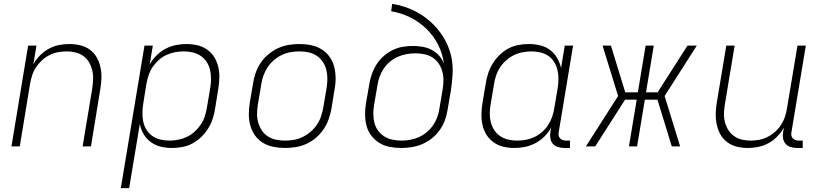

<svg xmlns="http://www.w3.org/2000/svg" viewBox="-20 -755 4240 990"><path d="M39 0 125 -520H168L152 -424Q166 -449 186.5 -469.5Q207 -490 231.5 -503.5Q256 -517 283 -522.5Q310 -528 337 -528Q366 -528 393.5 -521.5Q421 -515 443 -499Q465 -483 478.5 -459.5Q492 -436 498 -408.5Q504 -381 503 -352Q502 -323 497 -294L449 0H406L456 -301Q459 -324 460 -347.5Q461 -371 455.5 -393Q450 -415 439 -434Q428 -453 410 -466Q392 -479 370 -484.5Q348 -490 324 -490Q302 -490 280 -486Q258 -482 236.5 -471.5Q215 -461 197 -444.5Q179 -428 166 -408.5Q153 -389 146 -367Q139 -345 135 -323L82 0Z M603 215 725 -520H768L752 -423Q766 -448 787 -469Q808 -490 833.5 -503.5Q859 -517 886.5 -522.5Q914 -528 941 -528Q970 -528 998 -521.5Q1026 -515 1048.5 -499Q1071 -483 1085 -460Q1099 -437 1105.5 -409.5Q1112 -382 1111 -353Q1110 -324 1105 -294L1089 -194Q1085 -168 1076.5 -142Q1068 -116 1053 -92Q1038 -68 1017 -48Q996 -28 971.5 -15Q947 -2 919.5 3Q892 8 866 8Q836 8 808 1Q780 -6 757.5 -22.5Q735 -39 720.5 -63.5Q706 -88 701 -116L646 215ZM854 -30Q876 -30 899 -34.5Q922 -39 944 -49.5Q966 -60 984 -76.5Q1002 -93 1015.5 -113Q1029 -133 1036 -155.5Q1043 -178 1047 -201L1064 -301Q1068 -325 1068 -348.5Q1068 -372 1063 -394Q1058 -416 1046 -435Q1034 -454 1015.5 -466.5Q997 -479 974.5 -484.5Q952 -490 928 -490Q906 -490 883.5 -486Q861 -482 839 -472Q817 -462 798.5 -445.5Q780 -429 767 -409.5Q754 -390 746.5 -367.5Q739 -345 735 -323L719 -223Q715 -199 714.5 -175Q714 -151 718.5 -128.5Q723 -106 735 -86.5Q747 -67 765.5 -54Q784 -41 807 -35.5Q830 -30 854 -30Z M1449 8Q1418 8 1389 2Q1360 -4 1336 -18.5Q1312 -33 1295.5 -56Q1279 -79 1271 -107Q1263 -135 1263 -165Q1263 -195 1268 -226L1285 -326Q1289 -353 1298.5 -380Q1308 -407 1324.5 -431.5Q1341 -456 1364.5 -475.5Q1388 -495 1414.5 -507Q1441 -519 1469 -523.5Q1497 -528 1524 -528Q1555 -528 1584 -522Q1613 -516 1637 -501.5Q1661 -487 1678 -464Q1695 -441 1702.5 -413Q1710 -385 1710.5 -355Q1711 -325 1705 -294L1689 -194Q1684 -167 1674.5 -140Q1665 -113 1648.5 -88.5Q1632 -64 1609 -44.5Q1586 -25 1559.5 -13Q1533 -1 1504.5 3.5Q1476 8 1449 8ZM1450 -30Q1472 -30 1495.5 -34Q1519 -38 1540.5 -48.5Q1562 -59 1581.5 -75.5Q1601 -92 1614.5 -112.5Q1628 -133 1635.5 -155.5Q1643 -178 1647 -201L1664 -301Q1668 -325 1668 -349Q1668 -373 1662.5 -395Q1657 -417 1644.5 -436Q1632 -455 1613 -467.5Q1594 -480 1571.5 -485Q1549 -490 1524 -490Q1502 -490 1478.5 -486Q1455 -482 1433 -471.5Q1411 -461 1392 -444.5Q1373 -428 1359.5 -407.5Q1346 -387 1338 -364.5Q1330 -342 1327 -319L1310 -219Q1306 -195 1305.5 -171Q1305 -147 1311 -125Q1317 -103 1329 -84Q1341 -65 1360 -52.5Q1379 -40 1402 -35Q1425 -30 1450 -30Z M2049 8Q2019 8 1990 2.5Q1961 -3 1937 -17.5Q1913 -32 1895.5 -54.5Q1878 -77 1870.5 -104.5Q1863 -132 1862.5 -162Q1862 -192 1867 -222L1884 -320Q1888 -346 1897 -372Q1906 -398 1921 -422Q1936 -446 1957.5 -465Q1979 -484 2004 -496.5Q2029 -509 2056 -513.5Q2083 -518 2109 -518Q2135 -518 2160 -513.5Q2185 -509 2206.5 -497.5Q2228 -486 2244 -468Q2260 -450 2269 -427Q2262 -480 2238.5 -525.5Q2215 -571 2178.5 -606.5Q2142 -642 2096 -665Q2050 -688 1997 -697L2002 -735Q2041 -729 2077 -716Q2113 -703 2145 -683.5Q2177 -664 2204 -639Q2231 -614 2252.5 -584Q2274 -554 2289 -519Q2304 -484 2310 -446.5Q2316 -409 2313.5 -369Q2311 -329 2305 -289L2288 -190Q2284 -163 2274.5 -136.5Q2265 -110 2248.5 -86Q2232 -62 2208.5 -43Q2185 -24 2158.5 -12.5Q2132 -1 2104 3.5Q2076 8 2049 8ZM2050 -30Q2072 -30 2095 -34Q2118 -38 2140 -48Q2162 -58 2181 -74Q2200 -90 2213.5 -110Q2227 -130 2235 -152Q2243 -174 2246 -197L2262 -291Q2266 -315 2266.5 -339Q2267 -363 2261 -385.5Q2255 -408 2242.5 -426.5Q2230 -445 2211.5 -457.5Q2193 -470 2169.5 -475Q2146 -480 2122 -480Q2100 -480 2077 -476Q2054 -472 2032 -462.5Q2010 -453 1991 -437Q1972 -421 1958.5 -401Q1945 -381 1937 -358.5Q1929 -336 1926 -314L1909 -215Q1905 -192 1905 -168Q1905 -144 1910.5 -122Q1916 -100 1929 -82Q1942 -64 1961 -52Q1980 -40 2003 -35Q2026 -30 2050 -30Z M2632 8Q2603 8 2575.5 1.5Q2548 -5 2525.5 -21Q2503 -37 2488.5 -60Q2474 -83 2468 -110.5Q2462 -138 2462.5 -167Q2463 -196 2468 -226L2485 -326Q2489 -352 2497.5 -378Q2506 -404 2521 -428Q2536 -452 2556.5 -472Q2577 -492 2601.5 -505Q2626 -518 2653.5 -523Q2681 -528 2707 -528Q2737 -528 2765.5 -521Q2794 -514 2816 -497.5Q2838 -481 2852.5 -456.5Q2867 -432 2873 -404L2892 -520H2935L2861 -74Q2859 -65 2860.5 -56.5Q2862 -48 2867.5 -42Q2873 -36 2881 -33Q2889 -30 2898 -30H2919V8H2891Q2874 8 2858 3.5Q2842 -1 2831.5 -12.5Q2821 -24 2818 -40.5Q2815 -57 2818 -74L2822 -97Q2808 -72 2787 -51Q2766 -30 2740 -16.5Q2714 -3 2686.5 2.5Q2659 8 2632 8ZM2646 -30Q2668 -30 2690.5 -34Q2713 -38 2734.5 -48Q2756 -58 2775 -74.5Q2794 -91 2806.5 -110.5Q2819 -130 2827 -152.5Q2835 -175 2838 -197L2855 -297Q2859 -321 2859.5 -345Q2860 -369 2855 -391.5Q2850 -414 2838.5 -433.5Q2827 -453 2808.5 -466Q2790 -479 2767 -484.5Q2744 -490 2720 -490Q2698 -490 2674.5 -485.5Q2651 -481 2629.5 -470.5Q2608 -460 2589.5 -443.5Q2571 -427 2558 -407Q2545 -387 2537.5 -364.5Q2530 -342 2527 -319L2510 -219Q2506 -195 2505.5 -171.5Q2505 -148 2510.5 -126Q2516 -104 2528 -85Q2540 -66 2558.5 -53.5Q2577 -41 2599.5 -35.5Q2622 -30 2646 -30Z M3487 0H3444L3370 -241H3305L3265 0H3223L3263 -241H3203L3049 0H3001L3167 -260L3087 -520H3130L3204 -279H3269L3309 -520H3351L3311 -279H3371L3525 -520H3573L3407 -260Z M3836 8Q3807 8 3780 1.5Q3753 -5 3731 -21Q3709 -37 3695.5 -60.5Q3682 -84 3676 -111.5Q3670 -139 3670.5 -168Q3671 -197 3676 -226L3725 -520H3768L3718 -219Q3714 -196 3713 -172.5Q3712 -149 3717.5 -127Q3723 -105 3734.5 -86Q3746 -67 3764 -54Q3782 -41 3804 -35.5Q3826 -30 3850 -30Q3872 -30 3894 -34Q3916 -38 3937 -48.5Q3958 -59 3976.5 -75.5Q3995 -92 4007.5 -111.5Q4020 -131 4027.5 -153Q4035 -175 4038 -197L4092 -520H4135L4061 -74Q4059 -65 4060.5 -56.5Q4062 -48 4067.5 -42Q4073 -36 4081 -33Q4089 -30 4098 -30H4119V8H4091Q4074 8 4058 3.5Q4042 -1 4031.5 -12.5Q4021 -24 4018 -40.5Q4015 -57 4018 -74L4022 -96Q4007 -71 3987 -50.5Q3967 -30 3942 -16.5Q3917 -3 3890 2.5Q3863 8 3836 8Z"/></svg>

Font: Iosevka Extralight Extended
Style: Italic
Weight: 200
Width: 7
Italic angle: -9°
Monospace: yes
Designer: Belleve Invis
Foundry: Belleve Invis
Version: Version 32.5.0; ttfautohint (v1.8.4)